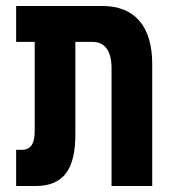

<svg xmlns="http://www.w3.org/2000/svg" viewBox="-20 -622 571 642"><path d="M34 0H98C193 0 232 -56 232 -173V-482H289C330 -482 353 -453 353 -393V0H489V-408C489 -537 428 -602 322 -602H34V-482H96V-185C96 -142 84 -121 52 -121H34Z"/></svg>

Font: Noto Sans Hebrew ExtraCondensed
Style: Bold
Weight: 700
Width: 2
Designer: Monotype Design Team
Foundry: Monotype Imaging Inc.
Version: Version 2.004